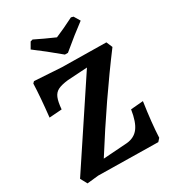

<svg xmlns="http://www.w3.org/2000/svg" viewBox="-206 -978 991 1097"><g transform="rotate(-30 290.0 -429.5)"><path d="M20 -39 372 -570 242 -562Q198 -557 175 -545.5Q152 -534 141.5 -508.5Q131 -483 127 -435L44 -429Q58 -557 61 -644L71 -654L249 -643L540 -639L557 -599Q376 -358 195 -71L354 -82Q404 -87 431.5 -123Q459 -159 471 -237L553 -244Q533 -109 529 -16L512 3L119 -3L44 5ZM145 -820 168 -860 183 -864Q239 -836 310 -805Q365 -828 436 -864L451 -860L475 -820Q406 -769 320 -697H300Q214 -769 145 -820Z"/></g></svg>

Font: Alegreya
Style: Bold
Weight: 700
Designer: Juan Pablo del Peral
Foundry: Huerta Tipografica
Version: Version 2.008; ttfautohint (v1.8)